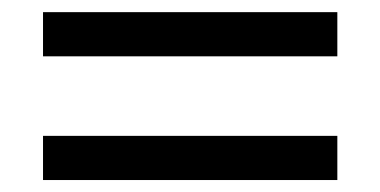

<svg xmlns="http://www.w3.org/2000/svg" viewBox="-20 -518 626 316"><path d="M535.2 -425.3V-498H50.8V-425.3ZM535.2 -221.7V-294.4H50.8V-221.7Z"/></svg>

Font: Winston
Style: Regular
Weight: 400
Designer: Vernon Adams, Kim Jin-seong, David Berlow, Cristiano Sobral
Foundry: The Winston Project Authors
Version: Version 3.004